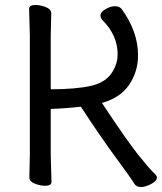

<svg xmlns="http://www.w3.org/2000/svg" viewBox="-20 -731 653 772"><path d="M548 21Q529 21 521 9Q506 -16 447.5 -95Q389 -174 305 -302Q245 -295 184 -293V-106L187 0Q187 16 162 16Q142 16 120 7.5Q98 -1 98 -18L100 -107V-589L97 -695Q97 -711 122 -711Q142 -711 164 -702.5Q186 -694 186 -677L184 -588V-372Q284 -372 346.5 -386Q409 -400 435 -447Q453 -478 453 -512Q453 -589 392 -650Q384 -658 384 -670Q384 -682 404 -694Q424 -706 442 -706Q460 -706 469 -695Q535 -604 535 -509Q535 -443 499.5 -390.5Q464 -338 390 -317Q491 -164 537 -107Q583 -50 597 -37.5Q611 -25 611 -18Q611 -3 587.5 9Q564 21 548 21Z"/></svg>

Font: LXGW WenKai TC
Style: Bold
Weight: 700
Designer: LXGW / Fontworks Inc.
Foundry: LXGW / Fontworks Inc.
Version: Version 1.330;April 28, 2024